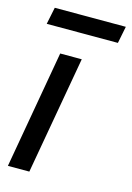

<svg xmlns="http://www.w3.org/2000/svg" viewBox="-105 -716 529 770"><g transform="rotate(15 160.0 -330.5)"><path d="M7 0 93 -489.5H182.5L96 0ZM10 -590.5 24.5 -661H319.5L305.5 -590.5Z"/></g></svg>

Font: Cabin
Style: Italic
Weight: 400
Width: 4
Italic angle: -10°
Designer: Pablo Impallari
Foundry: Pablo Impallari. http://www.impallari.com Igino Marini. http://www.ikern.com
Version: Version 3.001